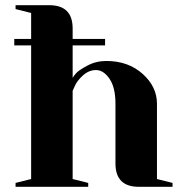

<svg xmlns="http://www.w3.org/2000/svg" viewBox="-20 -720 705 740"><path d="M385 -545H260V-420Q264 -427 273.5 -438Q283 -449 316.5 -467Q350 -485 390 -485Q474 -485 529.5 -435.5Q585 -386 585 -320V-30L645 -15V0H515Q425 0 425 -90V-320Q425 -383 402 -416.5Q379 -450 350 -450Q323 -450 300.5 -430Q278 -410 269 -390L260 -370V-30L320 -15V0H40V-15L100 -30V-545H35V-570H100V-670L40 -685V-700H170Q260 -700 260 -610V-570H385Z"/></svg>

Font: Yeseva One
Style: Regular
Weight: 400
Designer: Jovanny Lemonad
Foundry: Jovanny Lemonad
Version: Version 2.000